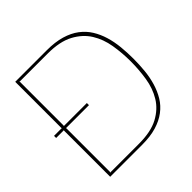

<svg xmlns="http://www.w3.org/2000/svg" viewBox="-205 -984 1158 1158"><g transform="rotate(-45 374.0 -405.0)"><path d="M693 -405Q693 -353 688 -303Q683 -253 669.5 -208Q656 -163 633 -125Q610 -87 573 -59Q536 -31 484.5 -15.5Q433 0 363 0H90V-393L92 -396H25V-414H92L90 -417V-810H359Q430 -810 482.5 -794.5Q535 -779 572 -751Q609 -723 632.5 -685Q656 -647 669.5 -602Q683 -557 688 -506.5Q693 -456 693 -405ZM670 -405Q670 -476 658.5 -545.5Q647 -615 613 -669.5Q579 -724 515.5 -758Q452 -792 349 -792H107L110 -789V-417L108 -414H305V-396H108L110 -393V-22L107 -18H353Q456 -18 518.5 -51.5Q581 -85 614.5 -140Q648 -195 659 -264.5Q670 -334 670 -405Z"/></g></svg>

Font: TypoPRO Sinkin Sans
Style: 100 Thin
Weight: 100
Designer: Keith Bates
Foundry: K-Type
Version: Sinkin Sans (version 1.0)  by Keith Bates   •   © 2014   www